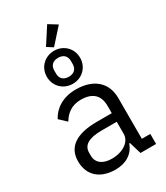

<svg xmlns="http://www.w3.org/2000/svg" viewBox="-234 -1052 1001 1160"><g transform="rotate(-30 267.0 -472.0)"><path d="M263 -814 357 -919 297 -956 222 -840ZM252 -566C317 -566 368 -615 368 -681C368 -747 317 -796 252 -796C187 -796 136 -747 136 -681C136 -615 187 -566 252 -566ZM252 -615C216 -615 194 -635 194 -670V-692C194 -727 216 -747 252 -747C288 -747 310 -727 310 -692V-670C310 -635 288 -615 252 -615ZM396 0H505V-70H446V-354C446 -463 372 -528 248 -528C155 -528 93 -482 65 -427L113 -382C141 -429 182 -459 244 -459C326 -459 366 -419 366 -346V-295H264C114 -295 44 -241 44 -144C44 -48 108 12 217 12C289 12 344 -21 366 -84H371ZM230 -56C168 -56 128 -85 128 -136V-157C128 -207 169 -235 260 -235H366V-150C366 -97 309 -56 230 -56Z"/></g></svg>

Font: Braiins Sans
Style: Regular
Weight: 400
Designer: Mike Abbink, Paul van der Laan, Pieter van Rosmalen, Jiri Chlebus, Lubos Buracinsky
Foundry: Bold Monday, Sudetype
Version: Version 1.000;hotconv 1.0.109;makeotfexe 2.5.65596